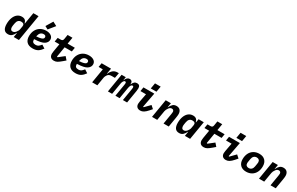

<svg xmlns="http://www.w3.org/2000/svg" viewBox="291 -2729 7219 4663"><g transform="rotate(30 3900.0 -397.0)"><path d="M367 -123H362Q329 -57 289.5 -22.5Q250 12 189 12Q110 12 74 -40.5Q38 -93 38 -188Q38 -290 67.5 -367Q97 -444 150.5 -486Q204 -528 275 -528Q334 -528 366 -500.5Q398 -473 410 -420H417L470 -740H616L493 0H347ZM341 -150Q380 -196 388 -247L402 -330Q409 -371 389 -393Q369 -415 322 -415Q269 -415 239.5 -384Q210 -353 200 -293L190 -233Q186 -209 186 -188Q187 -148 203 -124.5Q219 -101 254 -101Q302 -101 341 -150Z M656 -208Q656 -303 694 -375.5Q732 -448 800.5 -488Q869 -528 960 -528Q1042 -528 1096 -491Q1150 -454 1150 -386Q1150 -311 1076 -260.5Q1002 -210 802 -203Q801 -195 801 -186Q801 -144 825 -122Q849 -100 900 -100Q943 -100 972.5 -118.5Q1002 -137 1042 -188L1133 -129Q1086 -61 1029 -24.5Q972 12 881 12Q769 12 712.5 -45.5Q656 -103 656 -208ZM815 -301 812 -287Q898 -292 941 -305.5Q984 -319 996.5 -335.5Q1009 -352 1009 -373Q1009 -398 993 -411.5Q977 -425 945 -425Q896 -425 862.5 -395Q829 -365 815 -301ZM966 -570 880 -616 995 -806 1109 -746Z M1351 -116Q1351 -140 1358 -182L1395 -402H1263L1282 -516H1365Q1398 -516 1414 -529.5Q1430 -543 1435 -576L1455 -698H1591L1561 -516H1763L1744 -402H1542L1494 -114L1514 -107L1670 -230L1742 -148L1682 -96Q1612 -36 1570 -12Q1528 12 1478 12Q1414 12 1382.5 -22Q1351 -56 1351 -116Z M1856 -208Q1856 -303 1894 -375.5Q1932 -448 2000.5 -488Q2069 -528 2160 -528Q2242 -528 2296 -491Q2350 -454 2350 -386Q2350 -311 2276 -260.5Q2202 -210 2002 -203Q2001 -195 2001 -186Q2001 -144 2025 -122Q2049 -100 2100 -100Q2143 -100 2172.5 -118.5Q2202 -137 2242 -188L2333 -129Q2286 -61 2229 -24.5Q2172 12 2081 12Q1969 12 1912.5 -45.5Q1856 -103 1856 -208ZM2015 -301 2012 -287Q2098 -292 2141 -305.5Q2184 -319 2196.5 -335.5Q2209 -352 2209 -373Q2209 -398 2193 -411.5Q2177 -425 2145 -425Q2096 -425 2062.5 -395Q2029 -365 2015 -301Z M2546 0 2613 -402H2495L2514 -516H2778L2751 -360H2757Q2791 -437 2840.5 -476.5Q2890 -516 2963 -516H2997L2971 -370H2880Q2841 -370 2816 -359Q2791 -348 2772 -325Q2760 -310 2747.5 -285Q2735 -260 2731 -236L2692 0Z M2988 0 3074 -516H3192L3177 -426H3183Q3201 -474 3229.5 -501Q3258 -528 3297 -528Q3338 -528 3359 -502Q3380 -476 3375 -426H3380Q3401 -474 3430.5 -501Q3460 -528 3504 -528Q3548 -528 3570 -504Q3592 -480 3592 -432Q3592 -398 3585 -356L3526 0H3408L3465 -341Q3469 -365 3469 -382Q3469 -400 3461 -410.5Q3453 -421 3440 -421Q3426 -421 3415 -414Q3404 -407 3393 -389Q3376 -361 3368 -312L3316 0H3198L3255 -341Q3259 -365 3259 -383Q3259 -402 3251.5 -411.5Q3244 -421 3230 -421Q3204 -421 3184 -389Q3166 -359 3160 -324L3106 0Z M3774 -108Q3774 -137 3781 -171L3784 -188L3824 -402H3668L3687 -516H3991L3914 -106L3931 -101L4071 -244L4151 -173L4090 -103Q4038 -44 3993 -16Q3948 12 3898 12Q3838 12 3806 -20Q3774 -52 3774 -108ZM4040 -741 4013 -583H3854L3881 -741Z M4225 0 4311 -516H4457L4437 -393H4442Q4473 -460 4512 -494Q4551 -528 4610 -528Q4681 -528 4716 -486Q4751 -444 4751 -379Q4751 -341 4740 -275L4694 0H4548L4597 -293L4598 -301Q4604 -331 4604 -355Q4604 -379 4589.5 -397.5Q4575 -416 4544 -416Q4519 -416 4500 -404.5Q4481 -393 4463 -369Q4424 -317 4416 -269L4371 0Z M5147 0 5167 -123H5162Q5129 -57 5089.5 -22.5Q5050 12 4989 12Q4910 12 4874 -40.5Q4838 -93 4838 -188Q4838 -290 4867.5 -367Q4897 -444 4950.5 -486Q5004 -528 5075 -528Q5134 -528 5166 -500.5Q5198 -473 5210 -420H5217L5233 -516H5379L5293 0ZM5141 -150Q5180 -196 5188 -247L5202 -330Q5209 -371 5189 -393Q5169 -415 5122 -415Q5069 -415 5039.5 -384Q5010 -353 5000 -293L4990 -233Q4986 -209 4986 -188Q4987 -148 5003 -124.5Q5019 -101 5054 -101Q5102 -101 5141 -150Z M5551 -116Q5551 -140 5558 -182L5595 -402H5463L5482 -516H5565Q5598 -516 5614 -529.5Q5630 -543 5635 -576L5655 -698H5791L5761 -516H5963L5944 -402H5742L5694 -114L5714 -107L5870 -230L5942 -148L5882 -96Q5812 -36 5770 -12Q5728 12 5678 12Q5614 12 5582.5 -22Q5551 -56 5551 -116Z M6174 -108Q6174 -137 6181 -171L6184 -188L6224 -402H6068L6087 -516H6391L6314 -106L6331 -101L6471 -244L6551 -173L6490 -103Q6438 -44 6393 -16Q6348 12 6298 12Q6238 12 6206 -20Q6174 -52 6174 -108ZM6440 -741 6413 -583H6254L6281 -741Z M6643 -210Q6643 -307 6679.5 -379Q6716 -451 6782.5 -489.5Q6849 -528 6935 -528Q7039 -528 7098 -468.5Q7157 -409 7157 -306Q7157 -209 7120.5 -137Q7084 -65 7017.5 -26.5Q6951 12 6865 12Q6761 12 6702 -47.5Q6643 -107 6643 -210ZM6994 -209 7007 -287V-290Q7012 -318 7012 -328Q7012 -373 6988.5 -396Q6965 -419 6924 -419Q6876 -419 6845.5 -390Q6815 -361 6806 -307L6793 -229V-226Q6788 -199 6788 -188Q6788 -143 6811.5 -120Q6835 -97 6876 -97Q6924 -97 6954.5 -126Q6985 -155 6994 -209Z M7225 0 7311 -516H7457L7437 -393H7442Q7473 -460 7512 -494Q7551 -528 7610 -528Q7681 -528 7716 -486Q7751 -444 7751 -379Q7751 -341 7740 -275L7694 0H7548L7597 -293L7598 -301Q7604 -331 7604 -355Q7604 -379 7589.5 -397.5Q7575 -416 7544 -416Q7519 -416 7500 -404.5Q7481 -393 7463 -369Q7424 -317 7416 -269L7371 0Z"/></g></svg>

Font: iA Writer Mono V
Style: Regular
Weight: 400
Italic angle: -9.5°
Designer: Mike Abbink, Paul van der Laan, Pieter van Rosmalen
Foundry: Bold Monday
Version: Version 2.000